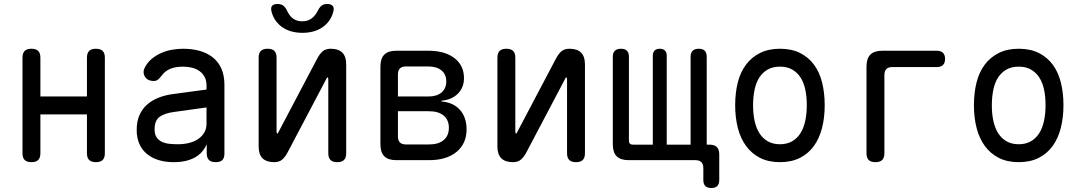

<svg xmlns="http://www.w3.org/2000/svg" viewBox="-20 -805 5440 965"><path d="M138 10Q115 10 104 -1Q93 -12 93 -35V-515Q93 -538 104 -549Q115 -560 138 -560Q161 -560 172 -549Q183 -538 183 -515V-320H417V-515Q417 -538 428 -549Q439 -560 462 -560Q485 -560 496 -549Q507 -538 507 -515V-35Q507 -12 496 -1Q485 10 462 10Q439 10 428 -1Q417 -12 417 -35V-230H183V-35Q183 -12 172 -1Q161 10 138 10Z M1018 -355V-375Q1018 -400 1008.5 -418Q999 -436 983 -447.5Q967 -459 946 -464.5Q925 -470 901 -470Q862 -470 836.5 -459.5Q811 -449 794 -427Q788 -419 783 -413.5Q778 -408 773.5 -404.5Q769 -401 764 -399.5Q759 -398 753 -398Q721 -398 708 -420.5Q695 -443 709 -468Q722 -492 743 -509.5Q764 -527 790 -538.5Q816 -550 844.5 -555Q873 -560 901 -560Q945 -560 983 -549.5Q1021 -539 1049 -517Q1077 -495 1092.5 -460.5Q1108 -426 1108 -378V-34Q1108 -11 1097.5 -0.5Q1087 10 1064 10Q1041 10 1030 -1Q1019 -12 1019 -35V-80Q1012 -64 1000 -48Q988 -32 968.5 -19Q949 -6 920.5 2Q892 10 852 10Q812 10 778.5 0Q745 -10 720 -30Q695 -50 681 -80.5Q667 -111 667 -152Q667 -195 681 -226.5Q695 -258 719.5 -279.5Q744 -301 777 -314Q810 -327 848 -332ZM1018 -265 853 -242Q808 -236 782.5 -218Q757 -200 757 -155Q757 -131 766.5 -116Q776 -101 792 -93Q808 -85 829 -82.5Q850 -80 874 -80Q902 -80 928 -86Q954 -92 974 -105Q994 -118 1006 -137.5Q1018 -157 1018 -185Z M1280 -68V-515Q1280 -538 1291 -549Q1302 -560 1325 -560Q1348 -560 1359 -549Q1370 -538 1370 -515V-140Q1372 -134 1374 -134Q1376 -134 1376.5 -135.5Q1377 -137 1379 -140L1574 -510Q1586 -533 1601 -546.5Q1616 -560 1642 -560Q1681 -560 1700.5 -540.5Q1720 -521 1720 -482V-35Q1720 -12 1709 -1Q1698 10 1675 10Q1652 10 1641 -1Q1630 -12 1630 -35V-410Q1628 -416 1626 -416Q1624 -416 1623.5 -414.5Q1623 -413 1621 -410L1426 -40Q1414 -17 1399 -3.5Q1384 10 1358 10Q1319 10 1299.5 -9.5Q1280 -29 1280 -68ZM1344 -750Q1340 -767 1348 -776Q1356 -785 1375 -785Q1386 -785 1394 -782Q1402 -779 1407 -774Q1417 -765 1422 -753Q1427 -741 1435 -730Q1458 -698 1499 -698Q1540 -698 1564 -730Q1572 -740 1577.5 -751.5Q1583 -763 1591 -772Q1597 -778 1604.5 -781.5Q1612 -785 1624 -785Q1643 -785 1651.5 -776Q1660 -767 1656 -750Q1647 -709 1616 -680Q1572 -640 1500 -640Q1428 -640 1384 -680Q1353 -709 1344 -750Z M1972 0Q1931 0 1911.5 -19.5Q1892 -39 1892 -80V-470Q1892 -511 1911.5 -530.5Q1931 -550 1972 -550H2133Q2216 -550 2264 -513Q2312 -476 2312 -412Q2312 -365 2281 -334Q2250 -303 2199 -299V-295Q2259 -290 2292 -252.5Q2325 -215 2325 -155Q2325 -83 2274.5 -41.5Q2224 0 2136 0ZM1980 -246V-119Q1980 -99 1990 -89Q2000 -79 2020 -79H2136Q2184 -79 2210 -101Q2236 -123 2236 -163Q2236 -202 2210 -224Q2184 -246 2136 -246ZM2020 -471Q2000 -471 1990 -461Q1980 -451 1980 -431V-320H2133Q2175 -320 2199 -340Q2223 -360 2223 -396Q2223 -431 2199 -451Q2175 -471 2133 -471Z M2480 -68V-515Q2480 -538 2491 -549Q2502 -560 2525 -560Q2548 -560 2559 -549Q2570 -538 2570 -515V-140Q2572 -134 2574 -134Q2576 -134 2576.5 -135.5Q2577 -137 2579 -140L2774 -510Q2786 -533 2801 -546.5Q2816 -560 2842 -560Q2881 -560 2900.5 -540.5Q2920 -521 2920 -482V-35Q2920 -12 2909 -1Q2898 10 2875 10Q2852 10 2841 -1Q2830 -12 2830 -35V-410Q2828 -416 2826 -416Q2824 -416 2823.5 -414.5Q2823 -413 2821 -410L2626 -40Q2614 -17 2599 -3.5Q2584 10 2558 10Q2519 10 2499.5 -9.5Q2480 -29 2480 -68Z M3555 140Q3535 140 3525 130Q3515 120 3515 100V40Q3515 20 3505 10Q3495 0 3475 0H3140Q3099 0 3079.5 -19.5Q3060 -39 3060 -80V-520Q3060 -540 3070.5 -550Q3081 -560 3101 -560Q3121 -560 3131 -550Q3141 -540 3141 -520V-98Q3141 -88 3146 -83Q3151 -78 3161 -78H3261V-525Q3261 -542 3270 -551Q3279 -560 3296 -560Q3313 -560 3322 -551Q3331 -542 3331 -525V-78H3451V-520Q3451 -540 3461.5 -550Q3472 -560 3492 -560Q3512 -560 3522 -550Q3532 -540 3532 -520V-78H3545Q3571 -78 3583 -66Q3595 -54 3595 -28V100Q3595 120 3585 130Q3575 140 3555 140Z M3900 10Q3842 10 3800 -11.5Q3758 -33 3730 -71Q3702 -109 3688.5 -161.5Q3675 -214 3675 -276Q3675 -338 3688 -390Q3701 -442 3729 -479.5Q3757 -517 3799.5 -538.5Q3842 -560 3900 -560Q3959 -560 4001.5 -538.5Q4044 -517 4071.5 -479.5Q4099 -442 4112 -390Q4125 -338 4125 -276Q4125 -214 4111.5 -161.5Q4098 -109 4070.5 -71Q4043 -33 4000.5 -11.5Q3958 10 3900 10ZM3900 -80Q3935 -80 3960.5 -94.5Q3986 -109 4002.5 -134.5Q4019 -160 4027 -196.5Q4035 -233 4035 -276Q4035 -319 4027.5 -354.5Q4020 -390 4003.5 -415.5Q3987 -441 3961.5 -455.5Q3936 -470 3900 -470Q3864 -470 3838.5 -455.5Q3813 -441 3796.5 -415.5Q3780 -390 3772.5 -354Q3765 -318 3765 -275Q3765 -232 3773 -196Q3781 -160 3797.5 -134.5Q3814 -109 3839.5 -94.5Q3865 -80 3900 -80Z M4380 10Q4357 10 4346 -1Q4335 -12 4335 -35V-470Q4335 -511 4354.5 -530.5Q4374 -550 4415 -550H4689Q4709 -550 4719.5 -539.5Q4730 -529 4730 -509Q4730 -489 4719.5 -478.5Q4709 -468 4689 -468H4465Q4445 -468 4435 -458Q4425 -448 4425 -428V-35Q4425 -12 4414 -1Q4403 10 4380 10Z M5100 10Q5042 10 5000 -11.5Q4958 -33 4930 -71Q4902 -109 4888.5 -161.5Q4875 -214 4875 -276Q4875 -338 4888 -390Q4901 -442 4929 -479.5Q4957 -517 4999.5 -538.5Q5042 -560 5100 -560Q5159 -560 5201.5 -538.5Q5244 -517 5271.5 -479.5Q5299 -442 5312 -390Q5325 -338 5325 -276Q5325 -214 5311.5 -161.5Q5298 -109 5270.5 -71Q5243 -33 5200.5 -11.5Q5158 10 5100 10ZM5100 -80Q5135 -80 5160.5 -94.5Q5186 -109 5202.5 -134.5Q5219 -160 5227 -196.5Q5235 -233 5235 -276Q5235 -319 5227.5 -354.5Q5220 -390 5203.5 -415.5Q5187 -441 5161.5 -455.5Q5136 -470 5100 -470Q5064 -470 5038.5 -455.5Q5013 -441 4996.5 -415.5Q4980 -390 4972.5 -354Q4965 -318 4965 -275Q4965 -232 4973 -196Q4981 -160 4997.5 -134.5Q5014 -109 5039.5 -94.5Q5065 -80 5100 -80Z"/></svg>

Font: Maple Mono Normal
Style: Regular
Weight: 400
Monospace: yes
Designer: subframe7536
Version: Version 7.000